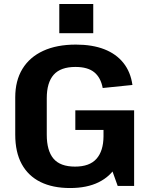

<svg xmlns="http://www.w3.org/2000/svg" viewBox="-20 -934 753 964"><path d="M331.5 10.1Q244.8 10.1 183.3 -20.2Q121.8 -50.6 89.1 -110.2Q56.5 -169.9 56.5 -258.1V-444.8Q56.5 -529 92.7 -588.2Q128.9 -647.4 196.9 -678.7Q264.8 -710.1 360.8 -710.1Q443.8 -710.1 503.7 -686.7Q563.5 -663.4 599.7 -618Q635.9 -572.6 644.9 -507.4L495.7 -492.1Q485.8 -544.7 453.1 -571.3Q420.3 -597.9 358.7 -597.9Q284.2 -597.9 249.5 -558.6Q214.8 -519.2 214.8 -441.2V-257.6Q214.8 -177.6 248.5 -137.6Q282.3 -97.5 356.8 -97.5Q429.8 -97.5 464.5 -136.8Q499.2 -176.1 499.7 -249.2L595.9 -227.1Q595.9 -154.4 565 -101.2Q534.1 -48.1 475.4 -19Q416.6 10.1 331.5 10.1ZM499.7 -199V-345.1L549.6 -281.7H358.2V-380.1H653.4V-0.5H570.9ZM448.2 -913.9V-767.4H277.7V-913.9Z"/></svg>

Font: Pathway Extreme 8pt Thin 12pt
Style: Regular
Weight: 100
Version: Version 1.001;gftools[0.9.26]